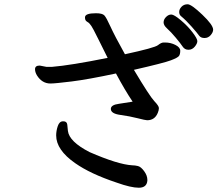

<svg xmlns="http://www.w3.org/2000/svg" viewBox="-20 -826 1040 899"><path d="M978 -687Q978 -675 966.5 -661.5Q955 -648 937.5 -648Q920 -648 912 -659.5Q904 -671 877.5 -701Q851 -731 828 -750Q819 -757 819 -770Q819 -783 830 -794.5Q841 -806 858.5 -806Q876 -806 927 -757.5Q978 -709 978 -687ZM378 -745Q378 -764 429 -764Q459 -764 468.5 -754Q478 -744 497 -702Q516 -660 565 -572Q704 -602 719.5 -614.5Q735 -627 746 -627H753Q779 -627 801.5 -615.5Q824 -604 824 -588.5Q824 -573 818.5 -564.5Q813 -556 780 -543.5Q747 -531 607 -499Q681 -375 702.5 -352.5Q724 -330 724 -320Q724 -310 719 -298Q705 -263 669 -263Q661 -263 624 -272.5Q587 -282 543 -288Q499 -294 499 -316Q499 -335 537 -340L601 -350Q564 -405 523 -482Q392 -454 315 -444.5Q238 -435 216 -435Q177 -435 153 -473Q144 -488 144 -502Q144 -519 166 -519L197 -513H224Q310 -520 484 -555Q470 -583 441.5 -640.5Q413 -698 408 -704Q403 -710 400 -714.5Q397 -719 387.5 -724.5Q378 -730 378 -743ZM746 -721Q746 -735 757.5 -746.5Q769 -758 782 -758Q795 -758 827 -731Q859 -704 881.5 -674.5Q904 -645 904 -633.5Q904 -622 892 -607.5Q880 -593 862.5 -593Q845 -593 835.5 -607.5Q826 -622 803 -649.5Q780 -677 763 -692Q746 -707 746 -721ZM670 16V20Q667 53 630 53Q593 53 526 29Q403 -12 332 -62Q243 -124 243 -192Q243 -213 250.5 -235.5Q258 -258 275 -258H277Q293 -258 295 -242.5Q297 -227 298 -213Q304 -163 399 -114Q532 -56 599 -52Q612 -52 626 -48.5Q640 -45 655 -24.5Q670 -4 670 16Z"/></svg>

Font: LXGW ZhenKai
Style: Regular
Weight: 400
Designer: LXGW / Fontworks Inc.
Foundry: LXGW / Fontworks Inc.
Version: Version 0.800;June 8, 2025